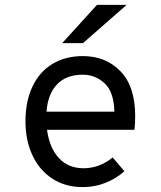

<svg xmlns="http://www.w3.org/2000/svg" viewBox="-20 -752 656 784"><path d="M529 -222H172Q182 -148 220.5 -106.5Q259 -65 321 -65Q386 -65 440 -109L488 -53Q455 -23 411 -5.5Q367 12 318 12Q246 12 193 -23Q140 -58 112 -119Q84 -180 84 -256Q84 -339 113 -399.5Q142 -460 195 -491.5Q248 -523 318 -523Q412 -523 472 -461Q532 -399 532 -278Q532 -245 529 -222ZM447 -296Q445 -377 407 -412Q369 -447 318 -447Q250 -447 212.5 -407Q175 -367 170 -296ZM376 -732H497L319 -576H234Z"/></svg>

Font: Overpass Mono
Style: Regular
Weight: 400
Monospace: yes
Designer: Delve Withrington, Dave Bailey
Foundry: Delve Fonts
Version: Version 1.000;DELV;Overpass